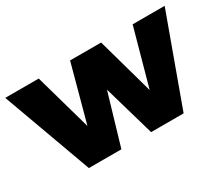

<svg xmlns="http://www.w3.org/2000/svg" viewBox="-97 -781 1179 1018"><g transform="rotate(-30 492.0 -272.0)"><path d="M1 -544 199 0H398L490 -312L580 0H779L977 -544H781L685 -197L588 -544H398L304 -197L206 -544Z"/></g></svg>

Font: Argentum Sans ExtraBold
Style: Regular
Weight: 800
Designer: Julieta Ulanovsky
Foundry: Julieta Ulanovsky
Version: Version 5.001;February 15, 2019;FontCreator 11.5.0.2425 64-b